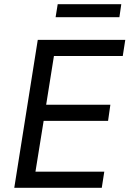

<svg xmlns="http://www.w3.org/2000/svg" viewBox="-20 -895 617 915"><path d="M48 0 160 -705H577L565 -628H237L200 -396H506L495 -319H188L149 -77H477L465 0ZM245 -813 255 -875H558L549 -813Z"/></svg>

Font: Nunito Sans 10pt SemiCondensed Medium
Style: Italic
Weight: 500
Width: 4
Italic angle: -9°
Designer: Vernon Adams
Foundry: Vernon Adams
Version: Version 3.101;gftools[0.9.27]